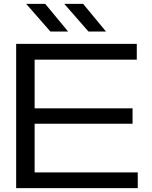

<svg xmlns="http://www.w3.org/2000/svg" viewBox="-20 -978 791 998"><path d="M160 -668H691V-750H64V0H696V-82H160V-335H669V-415H160ZM412 -958H314L440 -814H531ZM215 -958H116L242 -814H334Z"/></svg>

Font: Bounded Light
Style: Regular
Weight: 300
Designer: Vlad Churkin
Version: Version 3.0